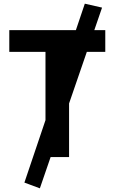

<svg xmlns="http://www.w3.org/2000/svg" viewBox="-20 -858 626 1049"><path d="M197.8 170.9 113.3 139.6 443.4 -837.9 537.6 -816.4ZM228.5 0V-693.4H357.4V0ZM30.8 -574.7V-693.4H555.2V-574.7Z"/></svg>

Font: Cascadia Mono
Style: Regular
Weight: 400
Monospace: yes
Designer: Aaron Bell
Foundry: Saja Typeworks
Version: Version 2404.023